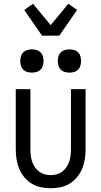

<svg xmlns="http://www.w3.org/2000/svg" viewBox="-20 -995 540 1023"><path d="M250 8Q224 8 197.5 2.5Q171 -3 148.5 -17Q126 -31 109 -51.5Q92 -72 82 -96.5Q72 -121 68 -147.5Q64 -174 64 -200V-520H142V-200Q142 -183 144 -166.5Q146 -150 151 -134.5Q156 -119 165.5 -105Q175 -91 188 -81Q201 -71 217 -66.5Q233 -62 250 -62Q267 -62 283 -66.5Q299 -71 312 -81Q325 -91 334.5 -105Q344 -119 349 -134.5Q354 -150 356 -166.5Q358 -183 358 -200V-520H436V-200Q436 -174 432 -147.5Q428 -121 418 -96.5Q408 -72 391 -51.5Q374 -31 351.5 -17Q329 -3 302.5 2.5Q276 8 250 8ZM350 -608Q338 -608 325.5 -611.5Q313 -615 304 -624Q295 -633 291.5 -645.5Q288 -658 288 -670Q288 -682 291.5 -694.5Q295 -707 304 -716Q313 -725 325.5 -728.5Q338 -732 350 -732Q362 -732 374.5 -728.5Q387 -725 396 -716Q405 -707 408.5 -694.5Q412 -682 412 -670Q412 -658 408.5 -645.5Q405 -633 396 -624Q387 -615 374.5 -611.5Q362 -608 350 -608ZM150 -608Q138 -608 125.5 -611.5Q113 -615 104 -624Q95 -633 91.5 -645.5Q88 -658 88 -670Q88 -682 91.5 -694.5Q95 -707 104 -716Q113 -725 125.5 -728.5Q138 -732 150 -732Q162 -732 174.5 -728.5Q187 -725 196 -716Q205 -707 208.5 -694.5Q212 -682 212 -670Q212 -658 208.5 -645.5Q205 -633 196 -624Q187 -615 174.5 -611.5Q162 -608 150 -608ZM204 -805 109 -942 156 -975 250 -861 344 -975 391 -942 296 -805Z"/></svg>

Font: HulyMono
Style: Regular
Weight: 400
Monospace: yes
Designer: Belleve Invis
Foundry: Belleve Invis
Version: Version 33.2.5; ttfautohint (v1.8.4)